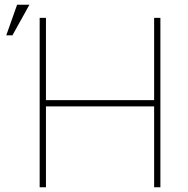

<svg xmlns="http://www.w3.org/2000/svg" viewBox="-20 -786 791 806"><path d="M653.3 0H627V-339.4H172.9V0H146.5V-710.9H172.9V-365.7H627V-710.9H653.3ZM51.8 -766.1H103.5L32.2 -637.7H6.3Z"/></svg>

Font: Roboto-Thin
Style: Regular
Weight: 250
Designer: Google
Version: Version 1.100141; 2013; ttfautohint (v0.94.14-c901) -l 8 -r 